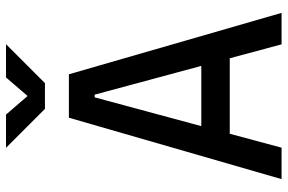

<svg xmlns="http://www.w3.org/2000/svg" viewBox="-176 -762 938 626"><g transform="rotate(-90 293.0 -449.0)"><path d="M22 0 222.2 -693.4H363.8L564 0H461.4L416 -168.9H169.9L124.5 0ZM194.8 -261.7H391.1L297.4 -609.4H288.6ZM251 -771.5 124 -898.4H232.4L293 -828.1L353.5 -898.4H461.9L335 -771.5Z"/></g></svg>

Font: Cascadia Mono PL
Style: Regular
Weight: 400
Monospace: yes
Designer: Aaron Bell
Foundry: Saja Typeworks
Version: Version 2404.023; ttfautohint (v1.8.4)